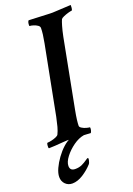

<svg xmlns="http://www.w3.org/2000/svg" viewBox="-170 -707 680 980"><g transform="rotate(-20 170.0 -216.5)"><path d="M-5.9 2.9Q-7.8 1 -7.8 -3.9Q-7.8 -26.4 -2 -26.4Q5.9 -26.4 19 -29.3Q32.2 -32.2 43.9 -37.1Q55.7 -42 58.6 -47.9Q66.4 -63.5 72.3 -85Q78.1 -106.4 84 -134.8L156.2 -507.8Q161.1 -533.2 163.6 -553.2Q166 -573.2 166 -587.9Q166 -596.7 156.7 -603Q147.5 -609.4 135.3 -613.3Q123 -617.2 115.2 -617.2Q113.3 -617.2 113.3 -621.1Q113.3 -639.6 120.1 -646.5L232.4 -641.6Q244.1 -640.6 273.4 -642.6Q302.7 -644.5 348.6 -646.5V-642.6Q348.6 -617.2 341.8 -617.2Q336.9 -617.2 323.2 -613.3Q309.6 -609.4 297.4 -604Q285.2 -598.6 282.2 -593.8Q277.3 -583 271 -561.5Q264.6 -540 257.8 -506.8L186.5 -135.7Q180.7 -105.5 178.2 -85Q175.8 -64.5 175.8 -52.7Q175.8 -45.9 186 -39.6Q196.3 -33.2 208.5 -29.8Q220.7 -26.4 226.6 -26.4Q228.5 -26.4 228.5 -21.5Q228.5 -7.8 221.7 2.9L109.4 -2.9Q98.6 -3.9 75.2 -2Q51.8 0 28.3 1.5Q4.9 2.9 -5.9 2.9ZM45.9 212.9Q23.4 212.9 8.3 197.8Q-6.8 182.6 -6.8 159.2Q-6.8 138.7 4.9 113.3Q16.6 87.9 34.7 63Q52.7 38.1 73.7 19Q94.7 0 113.3 -6.8L184.6 1Q155.3 5.9 126 26.9Q96.7 47.9 76.7 74.2Q56.6 100.6 56.6 122.1Q56.6 148.4 85 148.4Q106.4 148.4 122.6 140.6Q138.7 132.8 149.4 125Q160.2 117.2 163.1 117.2Q168 118.2 164.6 131.8Q161.1 145.5 158.2 148.4Q135.7 173.8 105 193.4Q74.2 212.9 45.9 212.9Z"/></g></svg>

Font: Crimson Text SemiBold
Style: Italic
Weight: 600
Italic angle: -11°
Designer: Sebastian Kosch
Foundry: Sebastian Kosch
Version: Version 1.100; ttfautohint (v1.8.4)